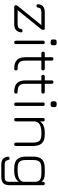

<svg xmlns="http://www.w3.org/2000/svg" viewBox="1017 -1713 896 2970"><g transform="rotate(90 1465.0 -228.0)"><path d="M87.5 0Q61 0 61 -26.5Q61 -39.5 72.5 -54L378.5 -432L398.5 -420H172Q135.5 -420 119 -409.5Q102.5 -399 98 -370Q96 -357.5 89.8 -351Q83.5 -344.5 71.5 -344.5Q58 -344.5 51 -351.5Q44 -358.5 45.5 -372Q51 -424 82.2 -448.2Q113.5 -472.5 172 -472.5H417Q443 -472.5 443 -446.5Q443 -432 432 -418L131 -45L112.5 -53L354 -52.5Q388.5 -52.5 406 -64.2Q423.5 -76 427.5 -103Q430.5 -115.5 436.5 -122Q442.5 -128.5 455 -128.5Q468.5 -128.5 475.5 -121.2Q482.5 -114 480.5 -101Q467 0 354 0Z M624.5 -563.5Q590 -563.5 590 -599V-621.5Q590 -656 624.5 -656H647Q680.5 -656 680.5 -621.5V-599Q680.5 -563.5 647 -563.5ZM636 0Q609.5 0 609.5 -26.5V-446.5Q609.5 -472.5 636 -472.5Q662 -472.5 662 -446.5V-26.5Q662 0 636 0Z M1042 0Q950 0 907.5 -42.5Q865 -85 865 -176.5V-420H805.5Q779 -420 779 -446.5Q779 -472.5 805.5 -472.5H865V-580Q865 -606.5 891 -606.5Q917.5 -606.5 917.5 -580V-472.5H1043Q1069 -472.5 1069 -446.5Q1069 -420 1043 -420H917.5V-176.5Q917.5 -106.5 944.8 -79.5Q972 -52.5 1042 -52.5Q1056.5 -52.5 1062.8 -46Q1069 -39.5 1069 -26.5Q1069 0 1042 0Z M1400.5 0Q1308.5 0 1266 -42.5Q1223.5 -85 1223.5 -176.5V-420H1164Q1137.5 -420 1137.5 -446.5Q1137.5 -472.5 1164 -472.5H1223.5V-580Q1223.5 -606.5 1249.5 -606.5Q1276 -606.5 1276 -580V-472.5H1401.5Q1427.5 -472.5 1427.5 -446.5Q1427.5 -420 1401.5 -420H1276V-176.5Q1276 -106.5 1303.2 -79.5Q1330.5 -52.5 1400.5 -52.5Q1415 -52.5 1421.2 -46Q1427.5 -39.5 1427.5 -26.5Q1427.5 0 1400.5 0Z M1581 -563.5Q1546.5 -563.5 1546.5 -599V-621.5Q1546.5 -656 1581 -656H1603.5Q1637 -656 1637 -621.5V-599Q1637 -563.5 1603.5 -563.5ZM1592.5 0Q1566 0 1566 -26.5V-446.5Q1566 -472.5 1592.5 -472.5Q1618.5 -472.5 1618.5 -446.5V-26.5Q1618.5 0 1592.5 0Z M1832 0Q1805.5 0 1805.5 -26.5V-446.5Q1805.5 -472.5 1832 -472.5Q1858 -472.5 1858 -446.5V-398.5Q1905.5 -472.5 2030 -472.5H2058Q2151.5 -472.5 2194.8 -429.2Q2238 -386 2238 -292.5V-26.5Q2238 0 2212 0Q2185.5 0 2185.5 -26.5V-292.5Q2185.5 -364 2157.2 -392Q2129 -420 2058 -420H2030Q1952.5 -420 1908 -395.5Q1863.5 -371 1858 -319V-26.5Q1858 0 1832 0Z M2531 200Q2472 200 2441 175.8Q2410 151.5 2404.5 99.5Q2403 86.5 2410 79Q2417 71.5 2429.5 71.5Q2442 71.5 2448.5 78Q2455 84.5 2457 97.5Q2460.5 126.5 2477.5 137Q2494.5 147.5 2531 147.5H2717Q2761 147.5 2776.8 131.5Q2792.5 115.5 2792.5 71.5V-71.5Q2769.5 -36.5 2727.5 -18.2Q2685.5 0 2621 0H2583Q2489.5 0 2446 -43.2Q2402.5 -86.5 2402.5 -179.5V-292.5Q2402.5 -387 2445.8 -429.8Q2489 -472.5 2583 -472.5H2665Q2714 -472.5 2744.5 -459.5Q2775 -446.5 2792.5 -419V-446.5Q2792.5 -472.5 2819 -472.5Q2845 -472.5 2845 -446.5V71.5Q2845 137.5 2814 168.8Q2783 200 2717 200ZM2583 -52.5H2621Q2699 -52.5 2745.8 -77Q2792.5 -101.5 2792.5 -151.5V-318.5Q2792.5 -375 2761 -397.5Q2729.5 -420 2665 -420H2583Q2511.5 -420 2483.2 -392.2Q2455 -364.5 2455 -292.5V-179.5Q2455 -109 2483.2 -80.8Q2511.5 -52.5 2583 -52.5Z"/></g></svg>

Font: Jura Light
Style: Regular
Weight: 400
Version: Version 5.106